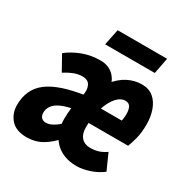

<svg xmlns="http://www.w3.org/2000/svg" viewBox="-179 -820 939 968"><g transform="rotate(30 290.5 -336.5)"><path d="M103 12Q42 12 11.5 -22Q-19 -56 -19 -106Q-19 -198 47.5 -248.5Q114 -299 260 -320L250 -232Q200 -224 170.5 -210.5Q141 -197 128 -178.5Q115 -160 115 -138Q115 -120 125 -110Q135 -100 151 -100Q172 -100 195.5 -114.5Q219 -129 235 -147L272 -80Q234 -35 193.5 -11.5Q153 12 103 12ZM315 -207 316 -301H497L474 -283Q478 -298 480 -313Q482 -328 482 -341Q482 -367 473.5 -382Q465 -397 444 -397Q423 -397 404 -380.5Q385 -364 370 -334Q355 -304 346.5 -265.5Q338 -227 338 -182Q338 -143 356.5 -122.5Q375 -102 408 -102Q432 -102 453 -108Q474 -114 499 -131L540 -39Q509 -15 468.5 -1.5Q428 12 394 12Q353 12 320.5 -1Q288 -14 266 -37.5Q244 -61 233 -93Q222 -125 222 -160Q222 -196 225.5 -222.5Q229 -249 234 -270.5Q239 -292 244 -313Q252 -347 240.5 -371Q229 -395 197 -395Q171 -395 146.5 -385.5Q122 -376 95 -359L47 -445Q84 -474 131.5 -492Q179 -510 235 -510Q279 -510 307.5 -484.5Q336 -459 343 -418L322 -427Q355 -470 394.5 -490Q434 -510 475 -510Q517 -510 543.5 -487.5Q570 -465 583 -427.5Q596 -390 596 -348Q596 -296 586 -260Q576 -224 569 -207ZM213 -592 232 -685H520L502 -592Z"/></g></svg>

Font: Source Code Pro ExtraBold
Style: Italic
Weight: 800
Italic angle: -11°
Monospace: yes
Designer: Paul D. Hunt, Teo Tuominen
Foundry: Adobe Systems Incorporated
Version: Version 1.016;hotconv 1.0.116;makeotfexe 2.5.65601